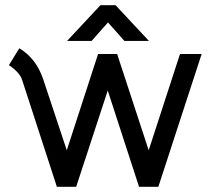

<svg xmlns="http://www.w3.org/2000/svg" viewBox="-20 -716 812 736"><path d="M14 -466 54 -531Q119 -492 146 -411L236 -140L356 -509H429L550 -140L670 -509H753L587 0H513L393 -369L272 0H198L65 -409Q60 -426 43.5 -442.5Q27 -459 14 -466ZM365 -696H423L551 -559H457L394 -630L331 -559H237Z"/></svg>

Font: Bellota
Style: Bold
Weight: 700
Designer: Kemie Guaida
Foundry: Kemie Guaida
Version: Version 4.001